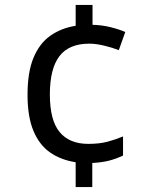

<svg xmlns="http://www.w3.org/2000/svg" viewBox="-20 -744 612 774"><path d="M353 -644Q391 -643 425.5 -634.5Q460 -626 485 -615L459 -542Q433 -552 400 -560Q367 -568 340 -568Q258 -568 219.5 -517.5Q181 -467 181 -363Q181 -259 220.5 -211.5Q260 -164 336 -164Q380 -164 412.5 -172.5Q445 -181 476 -194V-117Q449 -104 420 -96.5Q391 -89 352 -87V10H285V-90Q226 -99 182.5 -129Q139 -159 115 -216Q91 -273 91 -362Q91 -453 115 -511Q139 -569 183 -600Q227 -631 285 -640V-724H353Z"/></svg>

Font: Noto Sans NKo
Style: Regular
Weight: 400
Designer: Monotype Design Team
Foundry: Monotype Imaging Inc.
Version: Version 2.003; ttfautohint (v1.8.4.7-5d5b)